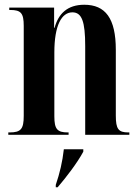

<svg xmlns="http://www.w3.org/2000/svg" viewBox="-20 -568 586 809"><path d="M15 0H269V-10H266C221 -10 209 -24 209 -78V-347C209 -462 240 -516 285 -516C325 -516 339 -477 339 -374V0H525V-10H521C479 -10 468 -24 468 -81V-358C468 -491 424 -548 335 -548C264 -548 226 -510 210 -451H208V-536H19V-526H23C68 -526 80 -513 80 -459V-80C80 -24 68 -10 20 -10H15ZM215 211V221H223C259 179 306 118 331 71V61H249C243 114 232 161 215 211Z"/></svg>

Font: Noto Serif Display ExtraCondensed
Style: Bold
Weight: 700
Width: 2
Designer: Monotype Design Team
Foundry: Monotype Imaging Inc.
Version: Version 2.009